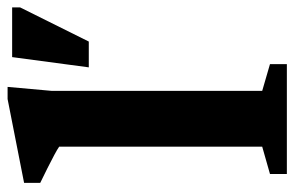

<svg xmlns="http://www.w3.org/2000/svg" viewBox="-155 -621 776 506"><g transform="rotate(-90 233.0 -368.0)"><path d="M246.5 -65 317 -44.5V0H27.5V-44.5L99.5 -65V-600Q92.5 -605 77.5 -613Q62.5 -621 43 -630.8Q23.5 -640.5 4 -650V-692.5L225 -736H257L246.5 -619.5ZM308.5 -522 335.5 -724H466.5V-703L376.5 -522Z"/></g></svg>

Font: Newsreader 9pt SemiBold
Style: Regular
Weight: 600
Designer: Hugues Gentile
Foundry: Production Type
Version: Version 1.003